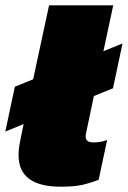

<svg xmlns="http://www.w3.org/2000/svg" viewBox="-64 -694 482 724"><path d="M165 10Q6 10 6 -109Q6 -134 12 -162L25 -226L-44 -198L-8 -367L61 -395L121 -674H363L326 -501L398 -530L362 -361L290 -332L261 -194Q260 -190 259.5 -186Q259 -182 259 -179Q259 -157 288 -157Q316 -157 340 -166L308 -16Q274 -3 244.5 3.5Q215 10 165 10Z"/></svg>

Font: Kanit Black
Style: Italic
Weight: 900
Italic angle: -12°
Designer: Katatrad Team
Foundry: CadsonDemak
Version: Version 2.000; ttfautohint (v1.8.3)